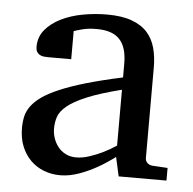

<svg xmlns="http://www.w3.org/2000/svg" viewBox="-43 -537 594 592"><g transform="rotate(5 254.5 -241.0)"><path d="M331.1 -267.1Q263.7 -250 224.1 -233.4Q184.6 -216.8 164.3 -200Q144 -183.1 138.4 -165.8Q132.8 -148.4 132.8 -129.9Q132.8 -114.3 137.9 -99.4Q143.1 -84.5 152.6 -72.8Q162.1 -61 176 -54Q189.9 -46.9 208 -46.9Q228 -46.9 249.8 -54.2Q271.5 -61.5 289.6 -70.3Q310.5 -80.6 331.1 -94.2ZM344.2 0 331.1 -59.1Q304.7 -39.1 276.9 -23.4Q264.6 -16.6 251 -10.3Q237.3 -3.9 222.9 1.2Q208.5 6.3 193.6 9.3Q178.7 12.2 164.1 12.2Q136.7 12.2 113 2.9Q89.4 -6.3 71.8 -23.9Q54.2 -41.5 44.2 -66.4Q34.2 -91.3 34.2 -123Q34.2 -141.6 37.8 -158.2Q41.5 -174.8 52.7 -190.4Q64 -206.1 84.2 -220.5Q104.5 -234.9 137.5 -249Q170.4 -263.2 218 -277.1Q265.6 -291 331.1 -305.2V-348.1Q331.1 -398.4 308.6 -422.6Q286.1 -446.8 237.8 -446.8Q211.4 -446.8 192.9 -441.9Q174.3 -437 167 -434.1V-347.2H94.2Q87.4 -347.2 80.8 -348.1Q74.2 -349.1 68.8 -352.3Q63.5 -355.5 60.3 -361.1Q57.1 -366.7 57.1 -376Q57.1 -406.7 75.7 -429Q94.2 -451.2 124 -465.8Q153.8 -480.5 190.9 -487.3Q228 -494.1 265.1 -494.1Q311.5 -494.1 342 -482.9Q372.6 -471.7 390.4 -451.7Q408.2 -431.6 415.5 -404.3Q422.9 -377 422.9 -344.2V-64Q422.9 -54.7 429 -48.8Q435.1 -43 443.8 -42L492.2 -39.1V0Z"/></g></svg>

Font: Charis SIL APac
Style: Regular
Weight: 400
Foundry: SIL International
Version: Version 5.000